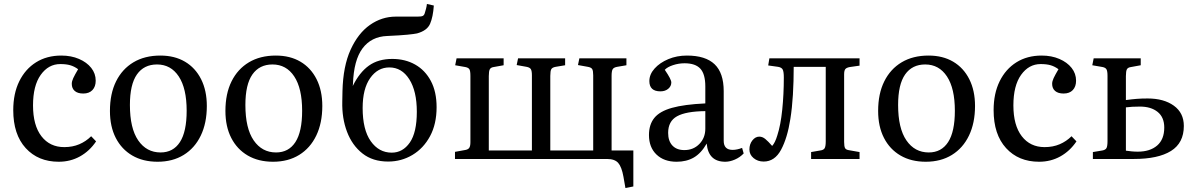

<svg xmlns="http://www.w3.org/2000/svg" viewBox="-20 -804 6040 971"><path d="M277 14Q173 14 110 -55Q47 -124 47 -247Q47 -331 77.5 -393Q108 -455 162.5 -489Q217 -523 290 -523Q340 -523 379.5 -506Q419 -489 441.5 -460.5Q464 -432 464 -396Q464 -366 447.5 -348.5Q431 -331 401 -331Q373 -331 358 -344Q343 -357 343 -380Q343 -393 350.5 -409Q358 -425 375 -454Q356 -468 335.5 -474Q315 -480 285 -480Q225 -480 186 -425.5Q147 -371 147 -271Q147 -170 189.5 -115Q232 -60 305 -60Q347 -60 381 -74.5Q415 -89 441 -115L466 -89Q433 -40 384.5 -13Q336 14 277 14Z M777 14Q703 14 649 -17.5Q595 -49 565.5 -106.5Q536 -164 536 -243Q536 -330 567 -392.5Q598 -455 655 -489Q712 -523 791 -523Q863 -523 915.5 -492Q968 -461 997 -403.5Q1026 -346 1026 -268Q1026 -182 995.5 -118.5Q965 -55 909 -20.5Q853 14 777 14ZM792 -33Q856 -33 890 -85.5Q924 -138 924 -244Q924 -357 884 -417.5Q844 -478 774 -478Q708 -478 672.5 -427.5Q637 -377 637 -273Q637 -155 679 -94Q721 -33 792 -33Z M1361 14Q1287 14 1233 -17.5Q1179 -49 1149.5 -106.5Q1120 -164 1120 -243Q1120 -330 1151 -392.5Q1182 -455 1239 -489Q1296 -523 1375 -523Q1447 -523 1499.5 -492Q1552 -461 1581 -403.5Q1610 -346 1610 -268Q1610 -182 1579.5 -118.5Q1549 -55 1493 -20.5Q1437 14 1361 14ZM1376 -33Q1440 -33 1474 -85.5Q1508 -138 1508 -244Q1508 -357 1468 -417.5Q1428 -478 1358 -478Q1292 -478 1256.5 -427.5Q1221 -377 1221 -273Q1221 -155 1263 -94Q1305 -33 1376 -33Z M1943 13Q1865 13 1813 -28Q1761 -69 1735 -137.5Q1709 -206 1711 -290L1712 -343Q1715 -469 1753 -552.5Q1791 -636 1851 -678Q1911 -720 1982 -720H2092Q2111 -720 2118 -723.5Q2125 -727 2128 -737Q2131 -746 2134.5 -759.5Q2138 -773 2139 -784L2174 -776Q2170 -718 2155 -683.5Q2140 -649 2089 -635Q2075 -632 2040 -628.5Q2005 -625 1938 -622Q1858 -619 1813.5 -559.5Q1769 -500 1765 -379L1764 -369Q1798 -438 1845.5 -472Q1893 -506 1964 -506Q2029 -506 2079.5 -477.5Q2130 -449 2159 -394.5Q2188 -340 2188 -262Q2188 -177 2155 -115.5Q2122 -54 2066 -20.5Q2010 13 1943 13ZM1961 -32Q2017 -32 2052.5 -83Q2088 -134 2088 -239Q2088 -343 2050 -403Q2012 -463 1949 -463Q1890 -463 1852 -409Q1814 -355 1814 -258Q1814 -148 1855 -90Q1896 -32 1961 -32Z M3143 147 3133 90Q3124 40 3106.5 20Q3089 0 3050 0H2281V-36L2330 -45Q2346 -47 2352.5 -55.5Q2359 -64 2359 -85V-420Q2359 -445 2354 -453.5Q2349 -462 2333 -465L2282 -474L2289 -509H2527V-474L2477 -465Q2462 -463 2457 -453.5Q2452 -444 2452 -419V-43H2670V-423Q2670 -446 2664.5 -454.5Q2659 -463 2643 -466L2593 -475L2600 -509H2838V-474L2790 -466Q2773 -463 2768 -454Q2763 -445 2763 -420V-43H2980V-423Q2980 -446 2975 -454.5Q2970 -463 2953 -466L2903 -475L2910 -509H3148V-474L3101 -466Q3084 -463 3078.5 -454Q3073 -445 3073 -420V-43H3183V139Z M3402 14Q3338 14 3300 -22.5Q3262 -59 3262 -121Q3262 -174 3289 -207.5Q3316 -241 3378 -258.5Q3440 -276 3547 -281V-367Q3547 -429 3522 -456.5Q3497 -484 3442 -484Q3412 -484 3383.5 -474.5Q3355 -465 3342 -451Q3359 -426 3367 -410.5Q3375 -395 3375 -387Q3375 -368 3359.5 -355Q3344 -342 3320 -342Q3264 -342 3264 -394Q3264 -428 3290.5 -457.5Q3317 -487 3360 -505Q3403 -523 3454 -523Q3548 -523 3594 -479Q3640 -435 3640 -343V-92Q3640 -46 3685 -46Q3707 -46 3733 -56L3741 -28Q3722 -8 3696.5 3Q3671 14 3648 14Q3562 14 3554 -78Q3526 -29 3489 -7.5Q3452 14 3402 14ZM3441 -45Q3487 -45 3517 -76Q3547 -107 3547 -153V-242Q3449 -241 3404 -216Q3359 -191 3359 -132Q3359 -91 3380.5 -68Q3402 -45 3441 -45Z M3842 13Q3812 13 3791 -4.5Q3770 -22 3770 -48Q3770 -75 3785 -94Q3800 -113 3820 -113Q3836 -113 3850.5 -101Q3865 -89 3885 -66Q3900 -82 3911 -119Q3928 -171 3936 -249Q3944 -327 3944 -412Q3944 -441 3938.5 -452Q3933 -463 3915 -466L3865 -473L3871 -509H4327V-472L4278 -465Q4261 -462 4255 -454.5Q4249 -447 4249 -428V-86Q4249 -63 4254 -54.5Q4259 -46 4276 -44L4327 -35V0H4082V-35L4128 -43Q4145 -45 4150.5 -54.5Q4156 -64 4156 -89V-466H3994Q3994 -393 3990 -325.5Q3986 -258 3977 -202Q3962 -106 3930 -46.5Q3898 13 3842 13Z M4662 14Q4588 14 4534 -17.5Q4480 -49 4450.5 -106.5Q4421 -164 4421 -243Q4421 -330 4452 -392.5Q4483 -455 4540 -489Q4597 -523 4676 -523Q4748 -523 4800.5 -492Q4853 -461 4882 -403.5Q4911 -346 4911 -268Q4911 -182 4880.5 -118.5Q4850 -55 4794 -20.5Q4738 14 4662 14ZM4677 -33Q4741 -33 4775 -85.5Q4809 -138 4809 -244Q4809 -357 4769 -417.5Q4729 -478 4659 -478Q4593 -478 4557.5 -427.5Q4522 -377 4522 -273Q4522 -155 4564 -94Q4606 -33 4677 -33Z M5235 14Q5131 14 5068 -55Q5005 -124 5005 -247Q5005 -331 5035.5 -393Q5066 -455 5120.5 -489Q5175 -523 5248 -523Q5298 -523 5337.5 -506Q5377 -489 5399.5 -460.5Q5422 -432 5422 -396Q5422 -366 5405.5 -348.5Q5389 -331 5359 -331Q5331 -331 5316 -344Q5301 -357 5301 -380Q5301 -393 5308.5 -409Q5316 -425 5333 -454Q5314 -468 5293.5 -474Q5273 -480 5243 -480Q5183 -480 5144 -425.5Q5105 -371 5105 -271Q5105 -170 5147.5 -115Q5190 -60 5263 -60Q5305 -60 5339 -74.5Q5373 -89 5399 -115L5424 -89Q5391 -40 5342.5 -13Q5294 14 5235 14Z M5507 0V-35L5555 -43Q5571 -46 5576 -55.5Q5581 -65 5581 -91V-420Q5581 -444 5576 -453Q5571 -462 5556 -465L5504 -474L5511 -509H5749V-474L5700 -465Q5684 -463 5679 -453.5Q5674 -444 5674 -419V-298Q5703 -302 5728 -304Q5753 -306 5784 -306Q5866 -306 5916.5 -269.5Q5967 -233 5967 -167Q5967 -81 5902 -40.5Q5837 0 5714 0ZM5734 -37Q5796 -37 5832 -68Q5868 -99 5868 -159Q5868 -211 5834.5 -238Q5801 -265 5745 -265Q5703 -265 5674 -261V-42Q5688 -40 5703 -38.5Q5718 -37 5734 -37Z"/></svg>

Font: Literata 36pt
Style: Regular
Weight: 400
Designer: Latin by Veronika Burian and Jose Scaglione. Greek by Irene Vlachou. Cyrillic by Vera Evstafieva.
Foundry: TypeTogether
Version: Version 3.002